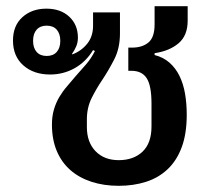

<svg xmlns="http://www.w3.org/2000/svg" viewBox="-20 -589 720 621"><path d="M364 12Q316 12 276 -1Q236 -14 207.5 -39Q179 -64 163.5 -101Q148 -138 148 -186Q148 -213 154.5 -235Q161 -257 172 -275.5Q183 -294 197 -310Q211 -326 225 -343Q242 -362 258.5 -381Q275 -400 287 -424L281 -427Q258 -389 221.5 -368.5Q185 -348 142 -348Q89 -348 55.5 -377.5Q22 -407 22 -458Q22 -506 52.5 -533.5Q83 -561 130 -561Q176 -561 204 -535Q232 -509 232 -467Q232 -452 226.5 -439Q221 -426 213 -415L214 -413Q243 -424 262 -447.5Q281 -471 281 -506V-549H368V-481Q368 -433 349.5 -397Q331 -361 311 -331Q292 -303 276.5 -272Q261 -241 261 -203V-178Q261 -129 289 -100Q317 -71 364 -71Q412 -71 441 -98.5Q470 -126 470 -180V-254Q470 -312 454.5 -336Q439 -360 405 -360H395V-435H407Q440 -435 460 -451.5Q480 -468 480 -510V-569H587V-522Q587 -474 557.5 -449Q528 -424 480 -417V-411Q508 -404 528 -386.5Q548 -369 560.5 -343.5Q573 -318 578.5 -286Q584 -254 584 -218Q584 -157 568 -113.5Q552 -70 522.5 -42Q493 -14 452.5 -1Q412 12 364 12ZM131 -408Q152 -408 163.5 -421Q175 -434 175 -457Q175 -480 163.5 -493Q152 -506 131 -506Q110 -506 98.5 -493Q87 -480 87 -457Q87 -434 98.5 -421Q110 -408 131 -408Z"/></svg>

Font: IBM Plex Sans Thai Looped Medium
Style: Regular
Weight: 500
Designer: Mike Abbink, Paul van der Laan, Pieter van Rosmalen, Ben Mitchell, Mark Frömberg
Foundry: Bold Monday
Version: Version 1.1